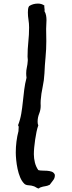

<svg xmlns="http://www.w3.org/2000/svg" viewBox="-20 -956 414 1099"><path d="M293.9 48.8Q293.9 64.5 283.2 77.1Q272.5 89.8 264.6 101.6Q251 108.4 238.8 109.9Q226.6 111.3 212.9 116.2Q208 117.2 202.1 123Q194.3 122.1 186.5 116.7Q178.7 111.3 170.9 109.4Q160.2 105.5 143.1 104.5Q126 103.5 118.2 94.7Q104.5 81.1 95.2 58.6Q85.9 36.1 80.6 10.7Q75.2 -14.6 72.8 -39.6Q70.3 -64.5 70.3 -83Q70.3 -114.3 74.2 -145.5Q78.1 -176.8 85.9 -206.1V-210.9Q85.9 -215.8 86.4 -219.2Q86.9 -222.7 86.9 -227.5Q86.9 -230.5 86.4 -233.4Q85.9 -236.3 83 -238.3Q95.7 -270.5 101.6 -304.7Q107.4 -338.9 110.8 -373.5Q114.3 -408.2 118.7 -442.9Q123 -477.5 131.8 -510.7Q130.9 -516.6 130.4 -523.4Q129.9 -530.3 129.9 -536.1Q129.9 -553.7 133.8 -570.8Q137.7 -587.9 138.7 -606.4Q139.6 -612.3 138.7 -618.7Q137.7 -625 137.7 -631.8Q137.7 -674.8 142.1 -715.8Q146.5 -756.8 146.5 -798.8Q146.5 -821.3 143.1 -842.3Q139.6 -863.3 139.6 -884.8Q139.6 -894.5 140.6 -903.8Q141.6 -913.1 146.5 -920.9Q168 -935.5 197.3 -935.5Q218.8 -935.5 234.4 -923.8Q233.4 -921.9 233.4 -918Q233.4 -913.1 234.4 -909.2Q235.4 -905.3 235.4 -900.4V-896.5Q235.4 -894.5 234.4 -892.6Q241.2 -880.9 243.7 -867.7Q246.1 -854.5 246.1 -840.8Q246.1 -828.1 245.1 -815.9Q244.1 -803.7 244.1 -791Q244.1 -773.4 244.6 -755.9Q245.1 -738.3 245.1 -720.7Q245.1 -673.8 240.7 -628.4Q236.3 -583 234.4 -536.1Q232.4 -496.1 224.1 -458Q215.8 -419.9 212.9 -380.9Q211.9 -373 212.4 -365.7Q212.9 -358.4 212.9 -349.6Q212.9 -327.1 204.1 -305.2Q195.3 -283.2 195.3 -258.8Q195.3 -247.1 199.2 -238.3Q193.4 -222.7 189 -201.2Q184.6 -179.7 181.2 -156.7Q177.7 -133.8 175.8 -111.8Q173.8 -89.8 173.8 -73.2Q173.8 -49.8 179.7 -25.9Q185.5 -2 199.2 17.6Q209 20.5 222.7 20.5Q236.3 20.5 250 21.5Q263.7 22.5 275.4 26.4Q287.1 30.3 293 42Q293.9 43.9 293.9 45.9Z"/></svg>

Font: RockSalt
Style: Regular
Weight: 400
Designer: Squid
Foundry: Font Diner, Inc DBA Sideshow
Version: Version 1.000